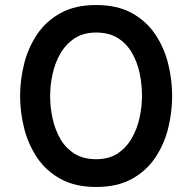

<svg xmlns="http://www.w3.org/2000/svg" viewBox="-20 -732 765 764"><path d="M362.5 12Q279.5 12 221.5 -19.8Q163.5 -51.5 128 -104.2Q92.5 -157 76.2 -221Q60 -285 60 -350Q60 -415 76.2 -479Q92.5 -543 128 -595.8Q163.5 -648.5 221.5 -680.2Q279.5 -712 362.5 -712Q446.5 -712 504.2 -680.2Q562 -648.5 597.5 -595.8Q633 -543 649 -479Q665 -415 665 -350Q665 -285 649 -221Q633 -157 597.5 -104.2Q562 -51.5 504.2 -19.8Q446.5 12 362.5 12ZM362.5 -98.5Q413.5 -98.5 448.2 -121.5Q483 -144.5 504.5 -182.2Q526 -220 535.5 -264Q545 -308 545 -350Q545 -395.5 535.8 -440Q526.5 -484.5 505.2 -521.5Q484 -558.5 449 -580.5Q414 -602.5 362.5 -602.5Q311.5 -602.5 276.5 -579.2Q241.5 -556 220 -518.5Q198.5 -481 189 -436.5Q179.5 -392 179.5 -350Q179.5 -305 189.2 -260.5Q199 -216 220.2 -179.2Q241.5 -142.5 276.5 -120.5Q311.5 -98.5 362.5 -98.5Z"/></svg>

Font: Overpass SemiBold
Style: Regular
Weight: 600
Designer: Delve Withrington, Dave Bailey, Thomas Jockin
Foundry: Delve Fonts LLC
Version: Version 4.000